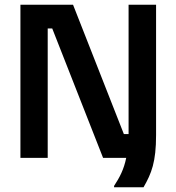

<svg xmlns="http://www.w3.org/2000/svg" viewBox="-20 -670 748 815"><path d="M589.2 125C623.3 65.8 642.5 17.5 642.5 -96.7V-650H525.8V-100.8H505.8L290 -650H66.7V0H182.5V-549.2H201.7L417.5 0H515.8C505.8 49.2 488.3 82.5 464.2 119.2V125Z"/></svg>

Font: Familjen Grotesk SemiBold
Style: Regular
Weight: 600
Designer: Anders Wikstroem, Jonas Baeckman, Matilda Gysing, Kristian Moeller
Foundry: Familjen STHLM AB
Version: Version 2.000